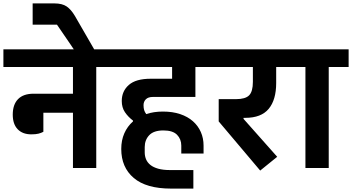

<svg xmlns="http://www.w3.org/2000/svg" viewBox="-40 -988 2070 1129"><path d="M144 -198Q93 -198 64 -228Q35 -258 35 -314Q35 -373 66 -405Q97 -437 158 -437H389V-594H-20V-698H642V-594H526V0H389V-325H215V-213Q202 -206 186 -202Q170 -198 144 -198Z M375 -726 295 -843H152V-968H279Q326 -968 352 -950Q378 -932 400 -895L523 -682V-656H422Z M966 121Q820 121 746.5 58.5Q673 -4 673 -112Q673 -163 691 -204Q709 -245 742 -274V-279Q713 -301 694.5 -328.5Q676 -356 676 -394Q676 -452 717.5 -488.5Q759 -525 846 -525H972V-594H602V-698H1222V-594H1109V-418H860Q831 -418 817.5 -404Q804 -390 804 -370Q804 -353 807.5 -341Q811 -329 820 -317Q863 -332 918 -332Q975 -332 1019.5 -317Q1064 -302 1094.5 -275Q1125 -248 1141 -211.5Q1157 -175 1157 -132V-85H1026V-132Q1026 -170 1001 -195.5Q976 -221 921 -221Q864 -221 837.5 -193Q811 -165 811 -123V-92Q811 -70 819 -51Q827 -32 844.5 -18Q862 -4 890.5 4Q919 12 960 12H1097V121H966Z M1246 -274V-405H1347Q1403 -405 1425 -427.5Q1447 -450 1447 -507V-594H1182V-698H1679V-594H1584V-500Q1584 -401 1540 -348Q1496 -295 1402 -295H1392V-289L1590 -66L1490 15Z M1756 -594H1639V-698H2010V-594H1893V0H1756Z"/></svg>

Font: IBM Plex Sans Devanagari
Style: Bold
Weight: 700
Designer: Mike Abbink, Paul van der Laan, Pieter van Rosmalen, Erin McLaughlin
Foundry: Bold Monday
Version: Version 1.1